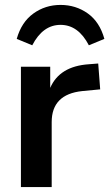

<svg xmlns="http://www.w3.org/2000/svg" viewBox="-20 -760 444 780"><path d="M387 -397 314 -390Q190 -377 190 -264V0H65V-489H184V-403Q222 -491 341 -499L379 -502ZM404 -602 341 -576Q298 -659 226 -659Q154 -659 111 -576L48 -602Q67 -670 115.5 -705Q164 -740 226 -740Q288 -740 336.5 -705.5Q385 -671 404 -602Z"/></svg>

Font: wassup Sans
Style: Bold
Weight: 700
Version: Version 2.001